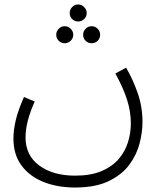

<svg xmlns="http://www.w3.org/2000/svg" viewBox="-20 -607 725 857"><path d="M40 11Q40 -25 50 -69Q60 -113 87 -174L135 -154Q94 -63 94 6Q94 87 155.5 132Q217 177 315 177Q385 177 432.5 157Q480 137 509 103.5Q538 70 551 28.5Q564 -13 564 -56Q564 -108 547.5 -160.5Q531 -213 495 -279L543 -305Q573 -253 594.5 -192Q616 -131 616 -61Q616 -17 603 33.5Q590 84 557 128.5Q524 173 465 201.5Q406 230 315 230Q237 230 175 205.5Q113 181 76.5 132.5Q40 84 40 11ZM329 -511Q313 -511 302 -522Q291 -533 291 -549Q291 -564 302 -575.5Q313 -587 329 -587Q344 -587 355.5 -575.5Q367 -564 367 -549Q367 -533 355.5 -522Q344 -511 329 -511ZM269 -414Q253 -414 242 -425Q231 -436 231 -452Q231 -467 242 -478.5Q253 -490 269 -490Q284 -490 295.5 -478.5Q307 -467 307 -452Q307 -436 295.5 -425Q284 -414 269 -414ZM389 -414Q373 -414 362 -425Q351 -436 351 -452Q351 -467 362 -478.5Q373 -490 389 -490Q405 -490 416 -478.5Q427 -467 427 -452Q427 -436 416 -425Q405 -414 389 -414Z"/></svg>

Font: Noto Sans Arabic Light
Style: Regular
Weight: 300
Designer: Monotype Design Team, Nadine Chahine, Nizar Qandah and Khaled Hosny
Foundry: Monotype Imaging Inc.
Version: Version 2.012; ttfautohint (v1.8.4.7-5d5b)